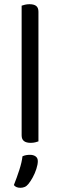

<svg xmlns="http://www.w3.org/2000/svg" viewBox="-20 -675 286 914"><path d="M83 -264 163 -252V-2Q158 0 148 2.5Q138 5 126 5Q105 5 94 -3.5Q83 -12 83 -31ZM163 -214 83 -225V-648Q88 -650 98.5 -652.5Q109 -655 120 -655Q142 -655 152.5 -646.5Q163 -638 163 -619ZM115 201Q107 211 97.5 215Q88 219 77 219Q56 219 46 206Q60 171 72 134Q84 97 87 69Q96 65 104.5 63.5Q113 62 123 62Q139 62 149.5 69.5Q160 77 160 92Q160 108 153 129.5Q146 151 135.5 170Q125 189 115 201Z"/></svg>

Font: Baloo Tammudu 2
Style: Regular
Weight: 400
Designer: Maithili Shingre, Omkar Shende and Ek Type
Foundry: Ek Type
Version: Version 1.700